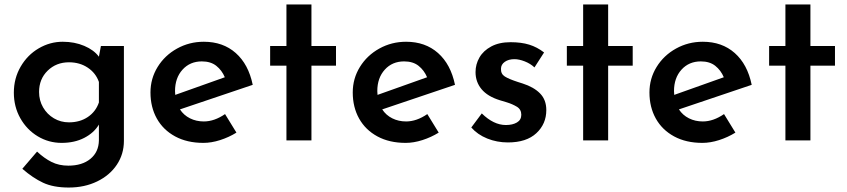

<svg xmlns="http://www.w3.org/2000/svg" viewBox="-20 -629 3793 860"><path d="M535 -423V2Q535 61 503.5 108.5Q472 156 415.5 183.5Q359 211 288 211Q219 211 173 189.5Q127 168 80 127L146 50Q178 80 211 96.5Q244 113 286 113Q348 113 385 82.5Q422 52 423 0V-71Q401 -34 357.5 -11.5Q314 11 256 11Q198 11 149 -18.5Q100 -48 71 -99.5Q42 -151 42 -214Q42 -278 72.5 -330.5Q103 -383 153.5 -412.5Q204 -442 261 -442Q314 -442 357.5 -423.5Q401 -405 423 -375L432 -423ZM423 -170V-262Q409 -302 373 -326Q337 -350 289 -350Q232 -350 193.5 -312.5Q155 -275 155 -217Q155 -179 173 -148Q191 -117 221.5 -99Q252 -81 289 -81Q338 -81 373.5 -105Q409 -129 423 -170Z M988 -118 1039 -35Q1005 -14 966 -1.5Q927 11 891 11Q818 11 764.5 -18Q711 -47 682.5 -98Q654 -149 654 -215Q654 -277 686 -329Q718 -381 773 -411.5Q828 -442 893 -442Q979 -442 1036 -391.5Q1093 -341 1112 -249L786 -139Q803 -113 831 -99Q859 -85 893 -85Q940 -85 988 -118ZM764 -221Q764 -210 765 -204L987 -283Q974 -314 949 -334Q924 -354 884 -354Q831 -354 797.5 -317Q764 -280 764 -221Z M1375 -609V-423H1485V-335H1375V0H1263V-335H1190V-423H1263V-609Z M1894 -118 1945 -35Q1911 -14 1872 -1.5Q1833 11 1797 11Q1724 11 1670.5 -18Q1617 -47 1588.5 -98Q1560 -149 1560 -215Q1560 -277 1592 -329Q1624 -381 1679 -411.5Q1734 -442 1799 -442Q1885 -442 1942 -391.5Q1999 -341 2018 -249L1692 -139Q1709 -113 1737 -99Q1765 -85 1799 -85Q1846 -85 1894 -118ZM1670 -221Q1670 -210 1671 -204L1893 -283Q1880 -314 1855 -334Q1830 -354 1790 -354Q1737 -354 1703.5 -317Q1670 -280 1670 -221Z M2091 -58 2138 -121Q2191 -69 2246 -69Q2276 -69 2295.5 -80.5Q2315 -92 2315 -115Q2315 -139 2295 -151Q2275 -163 2250.5 -170.5Q2226 -178 2219 -180Q2164 -197 2137 -229.5Q2110 -262 2110 -306Q2110 -341 2127.5 -371.5Q2145 -402 2180.5 -421Q2216 -440 2267 -440Q2315 -440 2350.5 -429Q2386 -418 2417 -394L2374 -327Q2356 -344 2330.5 -354Q2305 -364 2284 -364Q2258 -364 2241 -352Q2224 -340 2224 -321Q2223 -298 2241 -286.5Q2259 -275 2299 -262Q2316 -257 2321 -255Q2371 -239 2399 -210.5Q2427 -182 2427 -136Q2427 -74 2382.5 -32.5Q2338 9 2255 9Q2206 9 2162.5 -8.5Q2119 -26 2091 -58Z M2704 -609V-423H2814V-335H2704V0H2592V-335H2519V-423H2592V-609Z M3223 -118 3274 -35Q3240 -14 3201 -1.5Q3162 11 3126 11Q3053 11 2999.5 -18Q2946 -47 2917.5 -98Q2889 -149 2889 -215Q2889 -277 2921 -329Q2953 -381 3008 -411.5Q3063 -442 3128 -442Q3214 -442 3271 -391.5Q3328 -341 3347 -249L3021 -139Q3038 -113 3066 -99Q3094 -85 3128 -85Q3175 -85 3223 -118ZM2999 -221Q2999 -210 3000 -204L3222 -283Q3209 -314 3184 -334Q3159 -354 3119 -354Q3066 -354 3032.5 -317Q2999 -280 2999 -221Z M3610 -609V-423H3720V-335H3610V0H3498V-335H3425V-423H3498V-609Z"/></svg>

Font: Josefin Sans SemiBold
Style: Regular
Weight: 600
Designer: Santiago Orozco
Foundry: Typemade
Version: Version 2.000